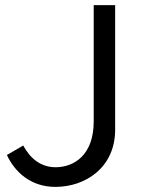

<svg xmlns="http://www.w3.org/2000/svg" viewBox="-20 -720 555 752"><path d="M197 12C315 12 431 -64 431 -212V-700H347V-244C347 -112 269 -65 198 -65C139 -65 98 -100 71 -150L7 -113C37 -48 99 12 197 12Z"/></svg>

Font: HB Figtree Prototype
Style: Regular
Weight: 400
Designer: Alfredo Marco Pradil
Foundry: Hanken Design Co.®
Version: Version 1.002;Glyphs 3.2 (3228)